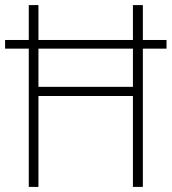

<svg xmlns="http://www.w3.org/2000/svg" viewBox="-20 -734 675 754"><path d="M93 0V-543H0V-577H93V-714H131V-577H502V-714H541V-577H634V-543H541V0H502V-357H131V0ZM131 -393H502V-543H131Z"/></svg>

Font: Noto Sans Arabic UI SmCn XLt
Style: Regular
Weight: 200
Width: 4
Designer: Monotype Design Team, Nadine Chahine and Nizar Qandah
Foundry: Monotype Imaging Inc.
Version: Version 2.010; ttfautohint (v1.8.4.7-5d5b)